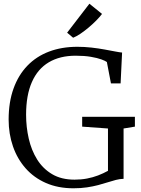

<svg xmlns="http://www.w3.org/2000/svg" viewBox="-20 -1003 760 1034"><path d="M375.5 11Q292.5 11 227.5 -17.5Q162.5 -46 117.8 -96.8Q73 -147.5 49.8 -214.8Q26.5 -282 26.5 -359Q26.5 -453 52.8 -526Q79 -599 127.5 -649.2Q176 -699.5 244.2 -725.2Q312.5 -751 396.5 -751Q435 -751 472.5 -746.8Q510 -742.5 542.8 -736.5Q575.5 -730.5 600.2 -725.8Q625 -721 637.5 -720L629.5 -554H577.5L555.5 -669Q548 -675 526.2 -683Q504.5 -691 469.5 -697Q434.5 -703 387.5 -703Q302.5 -703 242.8 -667.5Q183 -632 151.8 -561.2Q120.5 -490.5 120.5 -385Q120.5 -319 134.8 -256.5Q149 -194 180 -144.2Q211 -94.5 260.8 -65Q310.5 -35.5 381.5 -35.5Q417 -35.5 448.5 -41.5Q480 -47.5 508 -58.2Q536 -69 561.5 -83V-311L422.5 -321V-374H706.5V-321L645.5 -311V-40Q625 -39.5 604 -34Q583 -28.5 559.5 -21Q536 -13.5 508.8 -6.2Q481.5 1 448.5 6Q415.5 11 375.5 11ZM373.5 -800 341.5 -827 461.5 -983 529.5 -928Q517 -911.5 498 -892.2Q479 -873 457 -854.5Q435 -836 413.5 -821.5Q392 -807 374.5 -800Z"/></svg>

Font: Merriweather Light 18pt Light
Style: Regular
Weight: 300
Version: Version 2.100